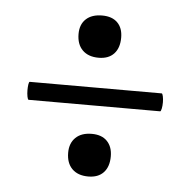

<svg xmlns="http://www.w3.org/2000/svg" viewBox="-39 -472 475 480"><g transform="rotate(5 199.0 -232.0)"><path d="M29 -232Q29 -240 30 -246.5Q31 -253 33 -253H364Q366 -253 367.5 -246Q369 -239 369 -231Q369 -222 367.5 -215Q366 -208 364 -208H34Q32 -208 30.5 -215.5Q29 -223 29 -232ZM144 -85Q144 -109 158.5 -123Q173 -137 199 -137Q224 -137 237.5 -123Q251 -109 251 -85Q251 -59 237.5 -44.5Q224 -30 199 -30Q173 -30 158.5 -44.5Q144 -59 144 -85ZM144 -383Q144 -407 158.5 -420.5Q173 -434 199 -434Q224 -434 237.5 -420.5Q251 -407 251 -383Q251 -357 237.5 -342.5Q224 -328 199 -328Q173 -328 158.5 -342.5Q144 -357 144 -383Z"/></g></svg>

Font: Cormorant Unicase SemiBold
Style: Regular
Weight: 600
Designer: Christian Thalmann (Catharsis Fonts)
Foundry: Catharsis Fonts
Version: Version 4.000